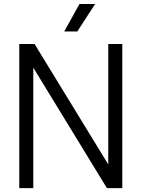

<svg xmlns="http://www.w3.org/2000/svg" viewBox="-20 -966 727 986"><path d="M79 0V-740H157.5L536 -121.5V-740H608V0H529L151 -618.5V0ZM310 -804.5 388 -945.5H468.5L377 -804.5Z"/></svg>

Font: Encode Sans Semi Condensed
Style: Regular
Weight: 400
Width: 4
Designer: Multiple Designers
Foundry: Impallari Type
Version: Version 3.000; ttfautohint (v1.8.3) -l 8 -r 50 -G 200 -x 14 